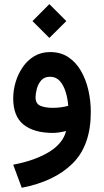

<svg xmlns="http://www.w3.org/2000/svg" viewBox="-20 -638 499 923"><path d="M217.3 -618.2 298.8 -536.6 217.3 -455.6 136.2 -536.6ZM416.5 -99.1Q416.5 61 329.1 147.7Q241.7 234.4 84.5 264.6L43.5 153.8Q147.9 133.8 215.1 93Q282.2 52.2 297.9 -8.3Q282.7 -4.4 265.6 -1.7Q248.5 1 234.4 1Q143.6 1 93.5 -38.8Q43.5 -78.6 43.5 -165.5Q43.5 -203.6 54.9 -242.7Q66.4 -281.7 88.9 -314.7Q111.3 -347.7 144.5 -367.7Q177.7 -387.7 221.2 -387.7Q271.5 -387.7 308.3 -363.3Q345.2 -338.9 369.1 -297.4Q393.1 -255.9 404.8 -204.6Q416.5 -153.3 416.5 -99.1ZM233.9 -119.6Q254.9 -119.6 273.9 -122.3Q293 -125 308.1 -129.4Q305.2 -165.5 295.2 -197.3Q285.2 -229 267.1 -249Q249 -269 220.2 -269Q193.4 -269 178.2 -251.7Q163.1 -234.4 157 -211.2Q150.9 -188 150.9 -169.9Q150.9 -140.1 173.3 -129.9Q195.8 -119.6 233.9 -119.6Z"/></svg>

Font: Vazirmatn UI SemiBold
Style: Regular
Weight: 600
Designer: Saber Rastikerdar
Foundry: Saber Rastikerdar
Version: Version 33.003